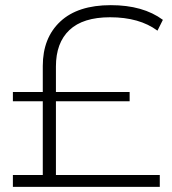

<svg xmlns="http://www.w3.org/2000/svg" viewBox="-20 -725 669 745"><path d="M197 -46H600V0H30V-46H146V-332H30V-368H146V-469Q146 -578 214 -641.5Q282 -705 410 -705Q535 -705 612 -648L591 -606Q521 -658 407 -658Q302 -658 249.5 -608.5Q197 -559 197 -467V-368H483V-332H197Z"/></svg>

Font: Montserrat Alternates Light
Style: Regular
Weight: 300
Designer: Julieta Ulanovsky
Foundry: Julieta Ulanovsky
Version: Version 7.200